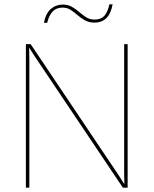

<svg xmlns="http://www.w3.org/2000/svg" viewBox="-20 -863 706 883"><path d="M567 -660V0H545L139 -605L114 -644L115 -587V0H99V-660H121L527 -55L552 -16L551 -73V-660ZM498 -843Q490 -800 469 -779.5Q448 -759 415 -759Q389 -759 370.5 -769.5Q352 -780 336.5 -793.5Q321 -807 305 -817.5Q289 -828 268 -828Q239 -828 222 -810Q205 -792 197 -758H182Q190 -801 213.5 -821.5Q237 -842 269 -842Q293 -842 311 -831.5Q329 -821 344.5 -807.5Q360 -794 376.5 -783.5Q393 -773 415 -773Q445 -773 460.5 -791Q476 -809 483 -843Z"/></svg>

Font: Kantumruy Pro Thin
Style: Regular
Weight: 250
Version: Version 1.002